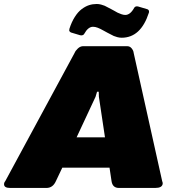

<svg xmlns="http://www.w3.org/2000/svg" viewBox="-50 -928 887 948"><path d="M427.5 -908.3Q438.3 -908.3 449.2 -905.4Q460 -902.5 466.7 -899.6Q473.3 -896.7 483.8 -890.8Q494.2 -885 498.3 -883.3Q502.5 -881.7 512.9 -875.4Q523.3 -869.2 530.8 -865.4Q538.3 -861.7 549.2 -857.9Q560 -854.2 568.3 -854.2Q593.3 -854.2 612.5 -889.2Q616.7 -896.7 626.7 -896.7Q630.8 -896.7 632.5 -895.8L677.5 -882.5Q685.8 -879.2 685.8 -870.8V-868.3L685 -865Q645 -741.7 550.8 -741.7Q540 -741.7 529.2 -744.6Q518.3 -747.5 511.7 -750.4Q505 -753.3 494.6 -759.2Q484.2 -765 480 -766.7Q479.2 -766.7 461.7 -776.7Q444.2 -786.7 432.1 -791.2Q420 -795.8 409.2 -795.8Q385 -795.8 365.8 -760.8Q361.7 -753.3 350.8 -753.3Q346.7 -753.3 345 -754.2L300.8 -767.5Q291.7 -771.7 291.7 -779.2Q291.7 -780 292.1 -780.8Q292.5 -781.7 292.5 -781.7V-785Q303.3 -819.2 319.2 -844.2Q335 -869.2 353.3 -882.9Q371.7 -896.7 389.6 -902.5Q407.5 -908.3 427.5 -908.3ZM-30 -18.3Q-30 -26.7 -24.2 -33.3L318.3 -666.7Q322.5 -677.5 334.6 -688.8Q346.7 -700 360.8 -700H469.2H577.5Q591.7 -700 600.4 -688.8Q609.2 -677.5 610 -666.7L750.8 -33.3Q753.3 -28.3 753.3 -22.5V-20.8Q750.8 0 716.7 0H537.5Q505.8 0 500.8 -33.3L490.8 -100H257.5L225.8 -33.3Q210.8 0 179.2 0H0Q-30 0 -30 -18.3ZM328.3 -250H468.3L438.3 -450L437.5 -475H433.3H429.2L421.7 -450Z"/></svg>

Font: BoonTook Mon
Style: Italic
Weight: 400
Italic angle: -9°
Designer: Sungsit Sawaiwan
Foundry: FontUni
Version: Version 3.0